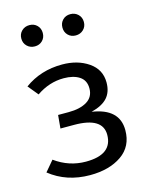

<svg xmlns="http://www.w3.org/2000/svg" viewBox="-116 -837 728 925"><g transform="rotate(-15 248.0 -375.0)"><path d="M224 -538Q301 -538 355 -501Q409 -464 409 -399Q409 -352 383.5 -323.5Q358 -295 303 -281Q437 -261 437 -154Q437 -73 375.5 -30.5Q314 12 218 12Q101 12 17 -55L61 -107Q131 -56 215 -56Q347 -56 347 -155Q347 -242 205 -242H137L143 -308H196Q253 -308 287.5 -329Q322 -350 322 -393Q322 -433 292.5 -452.5Q263 -472 214 -472Q142 -472 78 -428L36 -479Q117 -538 224 -538ZM287 -747Q302 -762 325 -762Q348 -762 363.5 -747Q379 -732 379 -709Q379 -686 363.5 -671Q348 -656 325 -656Q302 -656 287 -671Q272 -686 272 -709Q272 -732 287 -747ZM82.5 -747Q98 -762 121 -762Q144 -762 159 -747Q174 -732 174 -709Q174 -686 159 -671Q144 -656 121 -656Q98 -656 82.5 -671Q67 -686 67 -709Q67 -732 82.5 -747Z"/></g></svg>

Font: FiraSans
Style: Regular
Weight: 350
Designer: Carrois Corporate & Edenspiekermann AG
Foundry: Carrois Corporate GbR & Edenspiekermann AG
Version: Version 3.106;PS 003.106;hotconv 1.0.70;makeotf.lib2.5.58329